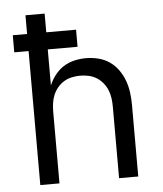

<svg xmlns="http://www.w3.org/2000/svg" viewBox="-53 -781 705 828"><g transform="rotate(-5 300.0 -367.5)"><path d="M88 0V-580H26V-654H88V-735H171V-654H300V-580H171V-424Q181 -448 197 -468.5Q213 -489 234 -502.5Q255 -516 280.5 -522Q306 -528 332 -528Q358 -528 384.5 -521.5Q411 -515 433 -500Q455 -485 471 -462.5Q487 -440 496 -415Q505 -390 508.5 -363.5Q512 -337 512 -310V0H429V-310Q429 -328 426.5 -346.5Q424 -365 417 -382Q410 -399 398 -413.5Q386 -428 370.5 -437.5Q355 -447 336.5 -451Q318 -455 300 -455Q282 -455 263.5 -451Q245 -447 229.5 -437.5Q214 -428 202 -413.5Q190 -399 183 -382Q176 -365 173.5 -346.5Q171 -328 171 -310V0Z"/></g></svg>

Font: Iosevka Fixed Extended
Style: Regular
Weight: 400
Width: 7
Monospace: yes
Designer: Belleve Invis
Foundry: Belleve Invis
Version: Version 24.1.1; ttfautohint (v1.8.4)